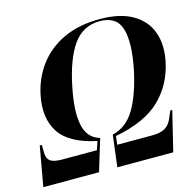

<svg xmlns="http://www.w3.org/2000/svg" viewBox="-135 -834 957 942"><g transform="rotate(-15 344.0 -362.5)"><path d="M-29 0 7 -202H18V-169Q17 -136 33.5 -121.5Q50 -107 96 -107H272L286 -150Q148 -179 100 -253.5Q52 -328 75 -440Q92 -523 140.5 -587.5Q189 -652 267 -688.5Q345 -725 451 -725Q553 -725 616.5 -688.5Q680 -652 703.5 -587.5Q727 -523 710 -440Q687 -328 610 -253.5Q533 -179 380 -150L375 -107H550Q596 -107 619.5 -121.5Q643 -136 656 -169L670 -202H680L631 0H347L367 -161Q439 -178 481 -248.5Q523 -319 549 -440Q576 -574 555 -644.5Q534 -715 449 -715Q363 -715 313 -644.5Q263 -574 236 -440Q211 -319 226 -248.5Q241 -178 303 -161L254 0Z"/></g></svg>

Font: Noto Serif Display SemiCondensed
Style: Bold Italic
Weight: 700
Width: 4
Italic angle: -12°
Designer: Monotype Design Team
Foundry: Monotype Imaging Inc.
Version: Version 2.009